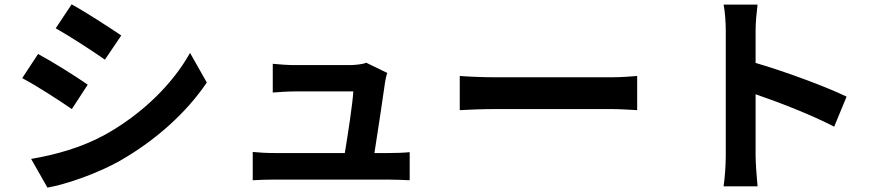

<svg xmlns="http://www.w3.org/2000/svg" viewBox="-20 -812 4040 882"><path d="M309 -792 236 -682C302 -645 406 -577 462 -538L537 -649C484 -685 375 -756 309 -792ZM123 -82 198 50C287 34 430 -16 532 -74C696 -168 837 -295 930 -433L853 -569C773 -426 634 -289 464 -194C355 -134 235 -101 123 -82ZM155 -564 82 -453C149 -418 253 -350 310 -311L383 -423C332 -459 222 -528 155 -564Z M1141 -114V16C1179 14 1204 13 1240 13C1291 13 1715 13 1766 13C1793 13 1842 15 1862 16V-113C1836 -110 1790 -109 1764 -109H1700C1715 -204 1741 -376 1749 -435C1751 -445 1754 -464 1759 -477L1662 -524C1650 -517 1609 -513 1588 -513C1540 -513 1383 -513 1332 -513C1305 -513 1259 -516 1233 -519V-387C1262 -389 1301 -392 1333 -392C1362 -392 1556 -392 1603 -392C1600 -336 1578 -194 1564 -109H1240C1205 -109 1168 -111 1141 -114Z M2092 -463V-306C2129 -308 2196 -311 2253 -311C2370 -311 2700 -311 2790 -311C2832 -311 2883 -307 2907 -306V-463C2881 -461 2837 -457 2790 -457C2700 -457 2371 -457 2253 -457C2201 -457 2128 -460 2092 -463Z M3314 -96C3314 -56 3310 4 3304 44H3460C3456 3 3451 -67 3451 -96V-379C3559 -342 3709 -284 3812 -230L3869 -368C3777 -413 3585 -484 3451 -523V-671C3451 -712 3456 -756 3460 -791H3304C3311 -756 3314 -706 3314 -671C3314 -586 3314 -172 3314 -96Z"/></svg>

Font: Noto Sans TC
Style: Bold
Weight: 700
Designer: Ryoko NISHIZUKA 西塚涼子 (kana, bopomofo & ideographs); Paul D. Hunt (Latin, Greek & Cyrillic); Sandoll Communications 산돌커뮤니
Foundry: Adobe
Version: Version 2.004;hotconv 1.0.118;makeotfexe 2.5.65603